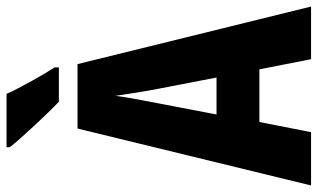

<svg xmlns="http://www.w3.org/2000/svg" viewBox="-212 -810 971 587"><g transform="rotate(-90 273.5 -516.5)"><path d="M280 -982H117V-972C143 -938 223 -853 256 -822H361V-835C341 -865 298 -941 280 -982ZM386 -51H547L371 -765H174L0 -51H163L194 -209H355ZM295 -521 330 -340H217L252 -523C260 -564 270 -615 274 -649C280 -611 285 -573 295 -521Z"/></g></svg>

Font: Noto Sans Tamil UI ExtraCondensed ExtraBold
Style: Regular
Weight: 800
Width: 2
Designer: Jelle Bosma - Monotype Design Team
Foundry: Monotype Imaging Inc.
Version: Version 2.004